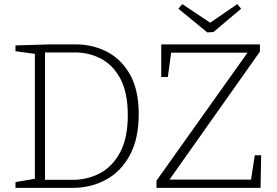

<svg xmlns="http://www.w3.org/2000/svg" viewBox="-20 -910 1342 930"><path d="M346 -695Q429 -695 498.5 -659Q568 -623 610 -548.5Q652 -474 652 -357Q652 -239 609.5 -159.5Q567 -80 494 -40Q421 0 332 0H55V-28L149 -44V-649L55 -662V-690L223 -695ZM333 -39Q403 -39 463.5 -70.5Q524 -102 561.5 -171.5Q599 -241 599 -352Q599 -461 563.5 -528Q528 -595 469.5 -625.5Q411 -656 344 -656H198V-39ZM738 0V-35L1179 -655H809L793 -537H761V-695H1239V-660L801 -40H1196L1214 -158H1245L1242 0ZM1129 -890 1148 -868 1014 -755 984 -753 844 -868 863 -890 998 -800Z"/></svg>

Font: Bitter Light
Style: Regular
Weight: 300
Designer: Sol Matas, and Bitter project Authors
Foundry: Sol Matas
Version: Version 2.001